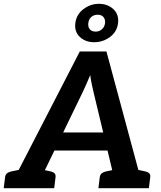

<svg xmlns="http://www.w3.org/2000/svg" viewBox="-41 -996 850 1016"><path d="M8.2 0 381.4 -723.8H522.2L717.2 0H610.3Q592.2 0 581.5 -8.8Q570.9 -17.6 568.3 -31L453.1 -512.4Q448.9 -531 444.3 -551.8Q439.7 -572.5 436.5 -598.8Q425.8 -572.5 416.5 -552.1Q407.3 -531.7 398 -511.4L165.3 -31Q159.6 -19.1 146.4 -9.6Q133.2 0 115.6 0ZM97 0 105.1 -67.1H197.4L189.3 0ZM210.8 -199.5 240.1 -295.1H552.8L558.1 -199.5ZM526 0 534.1 -67.1H632.1L624 0ZM-21.4 0 -14.1 -58.1Q-12.6 -71.6 -4.1 -78.6Q4.4 -85.6 18.7 -88.8L77.4 -100.8L77.7 0ZM146.5 0 171.6 -100.8 227.6 -88.8Q241.1 -85.6 247.8 -78.6Q254.5 -71.6 252.9 -58.1L245.7 0ZM479.7 0 486.9 -58.1Q488.5 -71.6 497 -78.6Q505.5 -85.6 519.7 -88.8L578.5 -100.8L578.8 0ZM647.6 0 672.7 -100.8 728.6 -88.8Q742.2 -85.6 748.9 -78.6Q755.6 -71.6 754 -58.1L746.7 0ZM357.6 -873.4Q363.1 -919.3 400.2 -947.5Q437.3 -975.8 482.3 -975.8Q528.3 -975.8 558.8 -947.7Q589.2 -919.7 583.6 -873.1Q578 -827.6 540.8 -800.1Q503.5 -772.6 456.9 -772.6Q411.8 -772.6 381.9 -800.1Q352 -827.6 357.6 -873.4ZM426.3 -873.1Q423.9 -854 433.9 -841.4Q443.9 -828.8 465.8 -828.8Q484.9 -828.8 498.7 -841.4Q512.4 -854 514.8 -873.1Q516.8 -893.4 506.5 -905.7Q496.2 -918 476.4 -918Q454.8 -918 441.6 -905.7Q428.3 -893.4 426.3 -873.1Z"/></svg>

Font: Aleo
Style: Italic
Weight: 400
Italic angle: -7°
Designer: Alessio Laiso
Foundry: Alessio Laiso
Version: Version 2.001;gftools[0.9.29]